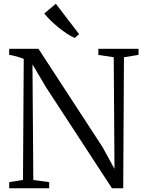

<svg xmlns="http://www.w3.org/2000/svg" viewBox="-20 -1003 772 1023"><path d="M29 0V-32.5L102.5 -44.5L106.5 -689.5Q98.5 -693 85.2 -697Q72 -701 57.2 -705Q42.5 -709 29 -710.5V-743H185L527.5 -217.5L590 -103L586 -698L504 -710.5V-743H718V-710.5L640.5 -698L636.5 0H576.5L225 -538.5L153 -660L157.5 -44L242 -32.5V0ZM377.5 -801Q359 -809 336 -824Q313 -839 290 -858Q267 -877 247.5 -896.2Q228 -915.5 216 -931L277.5 -983L401.5 -821L378.5 -801Z"/></svg>

Font: Merriweather 72pt Light
Style: Regular
Weight: 300
Version: Version 2.100